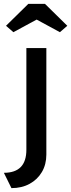

<svg xmlns="http://www.w3.org/2000/svg" viewBox="-51 -773 367 990"><path d="M8 197 -31 118Q85 118 85 -1V-525H188V24Q188 75 165 114Q142 153 101.5 175Q61 197 8 197ZM18 -607 -20 -640 95 -753H181L296 -640L258 -607L138 -672Z"/></svg>

Font: Lexend Deca
Style: Regular
Weight: 400
Designer: Bonnie Shaver-Troup, Thomas Jockin
Foundry: Lexend
Version: Version 1.008; ttfautohint (v1.8.4.7-5d5b)